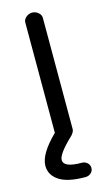

<svg xmlns="http://www.w3.org/2000/svg" viewBox="-120 -589 486 856"><g transform="rotate(-15 123.0 -161.0)"><path d="M163 224Q81 224 42 198Q3 172 3 130Q3 75 82 -2V-511Q82 -525 94.5 -535.5Q107 -546 123 -546Q138 -546 150.5 -535.5Q163 -525 163 -511V3Q163 14 150 29Q80 95 80 123Q80 158 163 158Q178 158 188.5 167.5Q199 177 199 191Q199 205 188.5 214.5Q178 224 163 224Z"/></g></svg>

Font: Hoogli Semibold
Style: Regular
Weight: 600
Designer: Anand Singh Naorem
Foundry: Brand New Type
Version: Version 1.00 b007